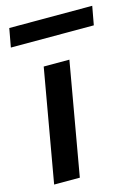

<svg xmlns="http://www.w3.org/2000/svg" viewBox="-125 -754 595 816"><g transform="rotate(-15 173.0 -346.0)"><path d="M10 0 97 -496H210L123 0ZM-17 -610 -2 -692H363L348 -610Z"/></g></svg>

Font: Rethink Sans SemiBold
Style: Italic
Weight: 600
Italic angle: -10°
Designer: The Rethink Sans project authors (Hans Thiessen). DM Sans designed by Colophon Foundry.
Foundry: Rethink Communications LLC
Version: Version 1.001